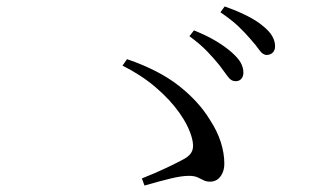

<svg xmlns="http://www.w3.org/2000/svg" viewBox="-20 -731 1040 594"><path d="M707 -480Q695 -480 684.5 -494.5Q674 -509 659 -529Q643 -549 621 -572Q599 -595 566 -619L580 -637Q620 -621 649 -603.5Q678 -586 698 -568Q717 -551 725 -536.5Q733 -522 733 -506Q733 -494 726 -486.5Q719 -479 707 -480ZM630 -169Q618 -169 609.5 -173.5Q601 -178 591 -182.5Q581 -187 564 -187Q542 -187 507 -178.5Q472 -170 427 -157L419 -179Q462 -196 496.5 -212.5Q531 -229 551 -240Q570 -251 575 -265.5Q580 -280 574 -303Q564 -341 535 -382Q506 -423 461.5 -461Q417 -499 359 -528L373 -548Q472 -514 533.5 -465.5Q595 -417 629 -361Q652 -326 663 -291.5Q674 -257 674 -225Q674 -207 667.5 -194Q661 -181 651.5 -175Q642 -169 630 -169ZM805 -561Q793 -561 782.5 -576Q772 -591 755 -610Q738 -630 717.5 -649.5Q697 -669 662 -693L675 -711Q715 -697 744.5 -682Q774 -667 793 -651Q813 -635 822 -619.5Q831 -604 831 -588Q831 -575 823.5 -568Q816 -561 805 -561Z"/></svg>

Font: Noto Serif SC ExtraLight
Style: Regular
Weight: 400
Version: Version 2.002-H1;hotconv 1.1.0;makeotfexe 2.6.0